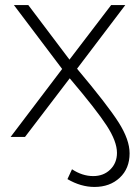

<svg xmlns="http://www.w3.org/2000/svg" viewBox="-20 -542 550 760"><path d="M285 -270Q406 -126 449.5 -57.5Q493 11 493 65Q493 125 454 161.5Q415 198 354 198Q300 198 247 167L265 128Q306 155 349 155Q390 155 416.5 129Q443 103 443 63Q443 18 402.5 -44.5Q362 -107 256 -232L79 0H22L226 -269L35 -522H92L255 -306L420 -522H476Z"/></svg>

Font: mBank Light
Style: Regular
Weight: 300
Designer: Julieta Ulanovsky
Foundry: Julieta Ulanovsky
Version: Version 7.200;PS 007.200;hotconv 1.0.88;makeotf.lib2.5.64775